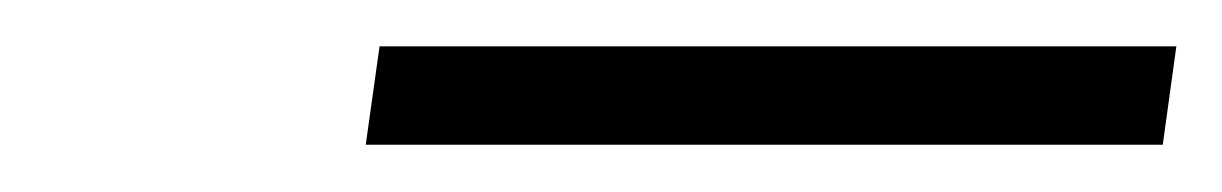

<svg xmlns="http://www.w3.org/2000/svg" viewBox="-20 -677 522 82"><path d="M136.2 -615.2 142.1 -657.2H482.4L476.6 -615.2Z"/></svg>

Font: Fivo Sans Light
Style: Regular
Weight: 300
Designer: Alexander Slobzheninov
Foundry: Alexander Slobzheninov
Version: 1.0